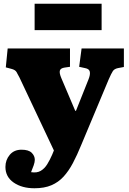

<svg xmlns="http://www.w3.org/2000/svg" viewBox="-20 -776 687 1026"><path d="M164 230Q97 230 53 199.5Q9 169 9 116Q9 79 32 51.5Q55 24 95 24Q133 24 149.5 40.5Q166 57 166 78Q166 90 160 107.5Q154 125 146 144Q177 149 197.5 137Q218 125 232.5 101.5Q247 78 259 50L268 28L84 -362Q75 -380 68 -391.5Q61 -403 41 -408L11 -416L21 -517H354V-419L326 -415Q304 -412 300 -399Q296 -386 308 -358L382 -184H386L453 -352Q463 -377 460 -392.5Q457 -408 435 -412L403 -419L416 -517H642V-418L610 -412Q591 -408 583 -396Q575 -384 561 -352L414 -1Q392 53 369.5 95.5Q347 138 319.5 168Q292 198 254.5 214Q217 230 164 230ZM165 -615V-756H523V-615Z"/></svg>

Font: Literata Black
Style: Regular
Weight: 900
Designer: Latin by Veronika Burian and Jose Scaglione. Greek by Irene Vlachou. Cyrillic by Vera Evstafieva.
Foundry: TypeTogether
Version: Version 3.103;gftools[0.9.29]